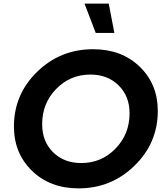

<svg xmlns="http://www.w3.org/2000/svg" viewBox="-20 -1029 906 1061"><path d="M612 -847H509L447 -1009H581ZM414 12Q257 12 157 -85Q57 -182 57 -330Q57 -507 185 -632Q313 -757 495 -757Q652 -757 752 -660.5Q852 -564 852 -416Q852 -239 723.5 -113.5Q595 12 414 12ZM429 -128Q541 -128 618.5 -208Q696 -288 696 -403Q696 -498 635 -557.5Q574 -617 480 -617Q368 -617 290.5 -537.5Q213 -458 213 -343Q213 -247 273.5 -187.5Q334 -128 429 -128Z"/></svg>

Font: Plus Jakarta Display
Style: Bold Italic
Weight: 700
Italic angle: -12°
Designer: Gumpita Rahayu
Foundry: Tokotype Studio
Version: Version 1.000;hotconv 1.0.109;makeotfexe 2.5.65596